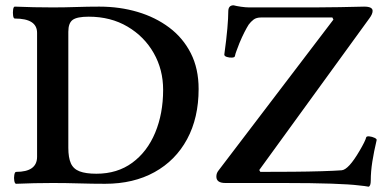

<svg xmlns="http://www.w3.org/2000/svg" viewBox="-20 -691 1442 725"><path d="M41 3Q36 3 34 -8Q32 -19 34 -30.5Q36 -42 41 -42Q120 -42 120 -99V-567Q120 -621 36 -621Q31 -621 29.5 -632Q28 -643 29.5 -654.5Q31 -666 36 -666Q108 -663 179 -663Q223 -663 267 -664.5Q311 -666 355 -666Q432 -666 499.5 -646Q567 -626 619 -587Q671 -548 700.5 -490Q730 -432 730 -355Q730 -246 686.5 -165.5Q643 -85 563.5 -41Q484 3 377 3Q328 3 278.5 1.5Q229 0 179 0Q110 0 41 3ZM344 -35Q423 -35 479.5 -76.5Q536 -118 566 -190Q596 -262 596 -352Q596 -428 560.5 -490.5Q525 -553 461.5 -590.5Q398 -628 315 -628Q271 -628 254.5 -616Q238 -604 238 -571V-133Q238 -96 247.5 -74.5Q257 -53 280.5 -44Q304 -35 344 -35ZM1372 14Q1366 13 1356.5 11.5Q1347 10 1334 9Q1303 5 1231.5 2.5Q1160 0 1050 0H831Q797 0 797 -24Q797 -31 799 -36.5Q801 -42 805 -47L1239 -617L1235 -625H966Q948 -625 937.5 -617Q927 -609 919 -598Q912 -587 903 -569.5Q894 -552 884 -528Q877 -509 873 -499Q869 -489 867 -479Q866 -474 856 -473.5Q846 -473 836.5 -476Q827 -479 827 -485Q835 -543 838.5 -583.5Q842 -624 842 -648Q842 -671 862 -671Q873 -668 890.5 -665.5Q908 -663 921 -663H1169Q1216 -663 1262.5 -664Q1309 -665 1355 -666Q1387 -666 1387 -650Q1387 -644 1384 -637Q1381 -630 1375 -622L959 -49L963 -42Q1026 -42 1086 -42.5Q1146 -43 1194.5 -44.5Q1243 -46 1270 -48Q1283 -49 1300 -67.5Q1317 -86 1338 -122Q1348 -139 1354.5 -152Q1361 -165 1363 -173Q1365 -177 1375 -176Q1385 -175 1394.5 -170.5Q1404 -166 1402 -161Q1392 -119 1386 -81Q1380 -43 1380 -9Q1380 11 1372 14Z"/></svg>

Font: Junicode VF
Style: Regular
Weight: 400
Designer: Peter S. Baker
Version: Version 2.213